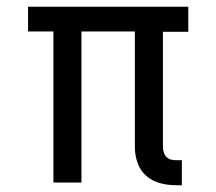

<svg xmlns="http://www.w3.org/2000/svg" viewBox="-20 -540 640 568"><path d="M501 8Q477 8 454 2Q431 -4 413 -19.5Q395 -35 387 -58Q379 -81 379 -104V-447H221V0H138V-447H63V-520H537V-446H462V-104Q462 -97 464.5 -89Q467 -81 472.5 -75.5Q478 -70 485.5 -68Q493 -66 501 -66H518V8Z"/></svg>

Font: Zed Sans Extended
Style: Regular
Weight: 400
Width: 7
Designer: Belleve Invis
Foundry: Belleve Invis
Version: Version 1.0.0; ttfautohint (v1.8.4)